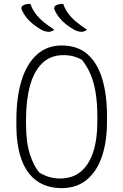

<svg xmlns="http://www.w3.org/2000/svg" viewBox="-20 -956 640 996"><path d="M300 -720Q382 -720 433.5 -675Q485 -630 510 -548Q535 -466 535 -355V-325Q535 -221 508.5 -143.5Q482 -66 429.5 -23Q377 20 299 20Q219 19 167 -20.5Q115 -60 90 -133Q65 -206 65 -305V-335Q65 -451 91.5 -537.5Q118 -624 170.5 -672Q223 -720 300 -720ZM115 -312Q115 -217 135.5 -154.5Q156 -92 185 -60Q211 -45 236.5 -37.5Q262 -30 291 -30Q357 -30 400 -66.5Q443 -103 464 -169Q485 -235 485 -325V-348Q485 -423 475.5 -478.5Q466 -534 448 -574.5Q430 -615 405 -646Q383 -658 360 -664Q337 -670 309 -670Q243 -670 200 -629Q157 -588 136 -512.5Q115 -437 115 -335ZM138 -936Q146 -911 162.5 -888Q179 -865 204 -844Q229 -823 261 -802Q257 -798 252 -795.5Q247 -793 242 -792Q237 -791 232 -791Q225 -791 215 -793.5Q205 -796 194 -802Q171 -815 150.5 -831.5Q130 -848 115.5 -867Q101 -886 93 -905Q90 -912 92 -919Q94 -926 104 -930Q110 -933 115 -934Q120 -935 125.5 -935.5Q131 -936 138 -936ZM308 -936Q316 -911 332.5 -888Q349 -865 374 -844Q399 -823 431 -802Q427 -798 422 -795.5Q417 -793 412 -792Q407 -791 402 -791Q395 -791 385 -793.5Q375 -796 364 -802Q341 -815 320.5 -831.5Q300 -848 285.5 -867Q271 -886 263 -905Q260 -912 262 -919Q264 -926 274 -930Q280 -933 285 -934Q290 -935 295.5 -935.5Q301 -936 308 -936Z"/></svg>

Font: Recursive Monospace Casual Light
Style: Regular
Weight: 300
Version: Version 1.047